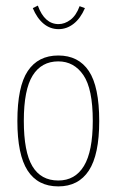

<svg xmlns="http://www.w3.org/2000/svg" viewBox="-20 -657 415 685"><path d="M188 8Q115 8 78.5 -48.5Q42 -105 42 -225Q42 -348 79 -403.5Q116 -459 188 -459Q260 -459 297 -403.5Q334 -348 334 -225Q334 -105 297 -48.5Q260 8 188 8ZM188 -13Q248 -13 279.5 -65Q311 -117 311 -226Q311 -340 277.5 -389Q244 -438 188 -438Q128 -438 96.5 -387.5Q65 -337 65 -226Q65 -115 95.5 -64Q126 -13 188 -13ZM264 -635 283 -628Q267 -591 242.5 -572Q218 -553 189 -553Q159 -553 135.5 -572.5Q112 -592 97 -628L115 -637Q139 -571 189 -571Q211 -571 231.5 -586.5Q252 -602 264 -635Z"/></svg>

Font: Inconsolata Condensed ExtraLight
Style: Regular
Weight: 200
Width: 3
Monospace: yes
Designer: Raph Levien, Cyreal, Brenton Simpson
Foundry: Raph Levien, Cyreal, Google
Version: Version 3.100; ttfautohint (v1.8.4.7-5d5b)